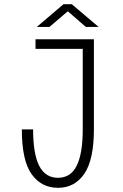

<svg xmlns="http://www.w3.org/2000/svg" viewBox="-20 -888 590 919"><path d="M257.5 11Q178 11 131.2 -54.5Q84.5 -120 84.5 -268.5H138.5Q138.5 -151 167.8 -94Q197 -37 257.5 -37Q318.5 -37 347.2 -95Q376 -153 376 -268V-654H150V-700H429.5V-269.5Q429.5 -123.5 383.5 -56.2Q337.5 11 257.5 11ZM156 -759 284 -868H323.5L452 -759H391L304.5 -834L216.5 -759Z"/></svg>

Font: Trispace SemiCondensed ExtraLight
Style: Regular
Weight: 200
Width: 4
Designer: Tyler Finck
Foundry: Etcetera Type Company
Version: Version 1.210; ttfautohint (v1.8.3)